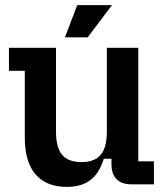

<svg xmlns="http://www.w3.org/2000/svg" viewBox="-20 -721 644 751"><path d="M77 -183V-444H15V-534H199V-206Q199 -144 223 -115.5Q247 -87 299 -87Q350 -87 374 -115.5Q398 -144 398 -206V-534H521V-90H582V0H494Q456 0 436 -20Q416 -40 416 -78V-100H386Q369 -44 334 -17Q299 10 241 10Q161 10 119 -39Q77 -88 77 -183ZM282 -701H418L323 -575H234Z"/></svg>

Font: Mozilla Headline BETA SemiBold
Style: Regular
Weight: 600
Designer: Studio DRAMA
Foundry: Studio DRAMA
Version: Version 0.100